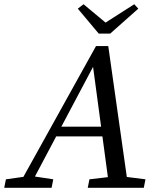

<svg xmlns="http://www.w3.org/2000/svg" viewBox="-67 -888 763 908"><path d="M-47 0H177L185 -40L86 -55H68L-39 -40L-47 0ZM15 0H70L379 -583L385 -595H370L450 0H540L445 -670H387L15 0ZM177 -243H463L475 -289H191L177 -243ZM348 0H613L621 -40L502 -55H484L356 -40L348 0ZM328 -868 301 -847 400 -729H454L587 -847L568 -868L396 -758H460L328 -868Z"/></svg>

Font: Source Serif 4 Variable
Style: Italic
Weight: 400
Italic angle: -12°
Designer: Frank Grießhammer
Foundry: Adobe Systems Incorporated
Version: Version 4.004;hotconv 1.0.116;makeotfexe 2.5.65601